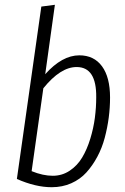

<svg xmlns="http://www.w3.org/2000/svg" viewBox="-20 -763 518 794"><path d="M308.1 -534.2Q368.7 -534.2 401.9 -488.8Q435.1 -443.4 435.1 -359.9Q435.1 -318.4 429.7 -276.9Q424.3 -235.4 413.1 -193.1Q401.9 -150.9 382.3 -114.5Q362.8 -78.1 337.2 -49.8Q311.5 -21.5 274.7 -5.1Q237.8 11.2 193.8 11.2Q127 11.2 49.8 -22.9L150.9 -735.8L207 -743.2L167 -456.1Q236.8 -534.2 308.1 -534.2ZM296.9 -485.8Q230 -485.8 159.2 -397.9L110.8 -55.2Q157.7 -36.1 198.2 -36.1Q236.8 -36.1 268.3 -57.1Q299.8 -78.1 319.8 -111.6Q339.8 -145 353.3 -189Q366.7 -232.9 372.3 -275.6Q377.9 -318.4 377.9 -360.8Q379.4 -485.8 296.9 -485.8Z"/></svg>

Font: Fira Sans Compressed Light
Style: Italic
Weight: 300
Width: 3
Italic angle: -8°
Designer: Carrois Corporate & Edenspiekermann AG
Foundry: Carrois Corporate GbR & Edenspiekermann AG
Version: Version 4.203;PS 004.203;hotconv 1.0.88;makeotf.lib2.5.64775